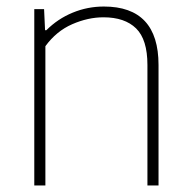

<svg xmlns="http://www.w3.org/2000/svg" viewBox="-20 -568 584 588"><path d="M85 -540H115L118 -475.5H122Q157 -510.5 202.5 -529.2Q248 -548 298 -548Q465.5 -548 465.5 -369V0H431.5V-369Q431.5 -447 396.8 -481Q362 -515 297 -515Q249.5 -515 201 -493.8Q152.5 -472.5 119 -426.5V0H85Z"/></svg>

Font: Encode Sans Thin
Style: Regular
Weight: 250
Designer: Multiple Designers
Foundry: Impallari Type
Version: Version 2.000